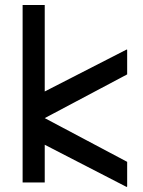

<svg xmlns="http://www.w3.org/2000/svg" viewBox="-20 -726 568 764"><path d="M158 -150V0H70V-706H158V-362L484 -529L486 -528V-430L158 -256L486 -82V16L484 18Z"/></svg>

Font: Lineal
Style: Regular
Weight: 400
Designer: Created by Frank Adebiaye with contributions from Anton Moglia & Ariel Martín Pérez
Created by Frank ADEBIAYE with FontF
Foundry: Velvetyne Type Foundry
Version: Version 2.000